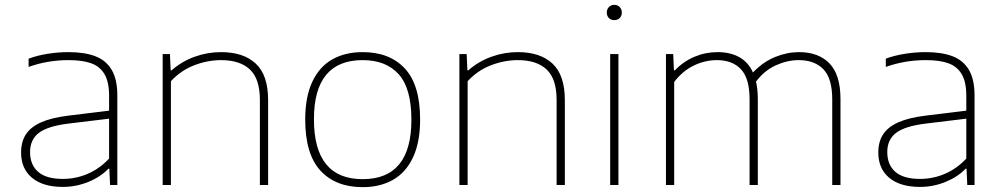

<svg xmlns="http://www.w3.org/2000/svg" viewBox="-20 -763 4129 792"><path d="M464 -369V0H434L431 -67H427Q395.5 -33.5 344.8 -12.8Q294 8 239 8Q157.5 8 112.2 -29.5Q67 -67 67 -134Q67 -178.5 87 -209Q107 -239.5 149.8 -258.5Q192.5 -277.5 262 -286L430 -306.5V-368Q430 -425.5 410.8 -457.5Q391.5 -489.5 355.5 -502.2Q319.5 -515 263 -515Q176.5 -515 98 -487V-521Q132.5 -534 176 -541Q219.5 -548 262 -548Q328.5 -548 372.8 -531.2Q417 -514.5 440.5 -475.2Q464 -436 464 -369ZM430 -109V-273.5L261 -253Q176.5 -242.5 140.2 -214.8Q104 -187 104 -136Q104 -83 137.5 -54Q171 -25 239 -25Q293 -25 342.2 -46.2Q391.5 -67.5 430 -109Z M651 -540H681L684 -473H688Q729.5 -509.5 782.5 -528.8Q835.5 -548 892 -548Q984.5 -548 1035.2 -500.5Q1086 -453 1086 -350V0H1052V-351Q1052 -437.5 1011 -476.2Q970 -515 892 -515Q837 -515 781.8 -494Q726.5 -473 685 -428V0H651Z M1239 -270Q1239 -364 1268.5 -426.2Q1298 -488.5 1351 -518.2Q1404 -548 1476 -548Q1587.5 -548 1650.2 -480.2Q1713 -412.5 1713 -270Q1713 -176 1683.5 -113.5Q1654 -51 1600.8 -21Q1547.5 9 1476 9Q1364.5 9 1301.8 -59.2Q1239 -127.5 1239 -270ZM1677 -269Q1677 -398 1624.8 -456.5Q1572.5 -515 1476 -515Q1275 -515 1275 -271Q1275 -24 1476 -24Q1677 -24 1677 -269Z M1875 -540H1905L1908 -473H1912Q1953.5 -509.5 2006.5 -528.8Q2059.5 -548 2116 -548Q2208.5 -548 2259.2 -500.5Q2310 -453 2310 -350V0H2276V-351Q2276 -437.5 2235 -476.2Q2194 -515 2116 -515Q2061 -515 2005.8 -494Q1950.5 -473 1909 -428V0H1875Z M2497 0V-540H2531V0ZM2483 -711Q2483 -725 2491.8 -734Q2500.5 -743 2514 -743Q2527.5 -743 2536.2 -734Q2545 -725 2545 -711Q2545 -697 2536.2 -688.5Q2527.5 -680 2514 -680Q2500.5 -680 2491.8 -688.5Q2483 -697 2483 -711Z M3447 -354V0H3413V-353Q3413 -439 3376.8 -477Q3340.5 -515 3275 -515Q3228 -515 3180.8 -493.8Q3133.5 -472.5 3098.5 -426.5Q3106 -395 3106 -354V0H3072V-353Q3072 -439 3036.8 -477Q3001.5 -515 2937 -515Q2888.5 -515 2842.2 -492.8Q2796 -470.5 2761 -425V0H2727V-540H2757L2760 -473H2764Q2799 -509.5 2844.5 -528.8Q2890 -548 2940 -548Q2992 -548 3029.2 -527.5Q3066.5 -507 3086 -464Q3128 -508 3177.5 -528Q3227 -548 3276 -548Q3356.5 -548 3401.8 -501.2Q3447 -454.5 3447 -354Z M4000 -369V0H3970L3967 -67H3963Q3931.5 -33.5 3880.8 -12.8Q3830 8 3775 8Q3693.5 8 3648.2 -29.5Q3603 -67 3603 -134Q3603 -178.5 3623 -209Q3643 -239.5 3685.8 -258.5Q3728.5 -277.5 3798 -286L3966 -306.5V-368Q3966 -425.5 3946.8 -457.5Q3927.5 -489.5 3891.5 -502.2Q3855.5 -515 3799 -515Q3712.5 -515 3634 -487V-521Q3668.5 -534 3712 -541Q3755.5 -548 3798 -548Q3864.5 -548 3908.8 -531.2Q3953 -514.5 3976.5 -475.2Q4000 -436 4000 -369ZM3966 -109V-273.5L3797 -253Q3712.5 -242.5 3676.2 -214.8Q3640 -187 3640 -136Q3640 -83 3673.5 -54Q3707 -25 3775 -25Q3829 -25 3878.2 -46.2Q3927.5 -67.5 3966 -109Z"/></svg>

Font: Encode Sans Expanded Thin
Style: Regular
Weight: 250
Width: 7
Designer: Multiple Designers
Foundry: Impallari Type
Version: Version 2.000